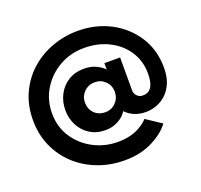

<svg xmlns="http://www.w3.org/2000/svg" viewBox="-120 -806 997 953"><g transform="rotate(-20 378.5 -330.0)"><path d="M382.5 12Q309 12 243.8 -12.8Q178.5 -37.5 129 -82.8Q79.5 -128 51 -191Q22.5 -254 22.5 -330.5Q22.5 -409 51.8 -472Q81 -535 131.2 -579.8Q181.5 -624.5 246.5 -648.2Q311.5 -672 382.5 -672Q476 -672 553.2 -631.8Q630.5 -591.5 676.8 -519.8Q723 -448 723 -353.5Q723 -306.5 708.8 -273.2Q694.5 -240 671.5 -218.8Q648.5 -197.5 620.2 -187.5Q592 -177.5 564.5 -177.5Q529 -177.5 502.2 -189.8Q475.5 -202 459 -220Q453.5 -212 449.5 -207Q430.5 -184.5 397.5 -171Q374 -161.5 345.5 -161.5Q297.5 -161.5 262.8 -183.8Q228 -206 209.2 -242.8Q190.5 -279.5 190.5 -322.5Q190.5 -367.5 210 -404.5Q229.5 -441.5 264.5 -463.2Q299.5 -485 345.5 -485Q383.5 -485 410.5 -472Q437.5 -459 452.5 -442.5V-476H535.5V-299Q536.5 -279.5 554.5 -266.5Q563 -260 578.5 -260Q638.5 -260 638.5 -353.5Q638.5 -420 605 -471.5Q571.5 -523 513.5 -552.2Q455.5 -581.5 382.5 -581.5Q310.5 -581.5 251.5 -547.8Q192.5 -514 157.8 -457.2Q123 -400.5 123 -330.5Q123 -257.5 159.8 -202.2Q196.5 -147 255.8 -116.2Q315 -85.5 382.5 -85.5Q457.5 -85.5 506.5 -117Q529.5 -130.5 544.5 -148L625 -94.5Q594 -52 535 -22Q471.5 12 382.5 12ZM375 -245.5Q408 -245.5 430.2 -268.8Q452.5 -292 452.5 -325Q452.5 -359 429.8 -381.2Q407 -403.5 375 -403.5Q341.5 -403.5 318.2 -380.8Q295 -358 295 -324Q295 -290.5 317 -268Q339 -245.5 375 -245.5Z"/></g></svg>

Font: Lucymar Sans SemiBold
Style: Regular
Weight: 600
Foundry: The League of Moveable Type (original font) / Main changes by Cristiano Sobral with portions from Mirco Monsees
Version: Version 2.001;August 30, 2020;FontCreator 13.0.0.2681 64-bit